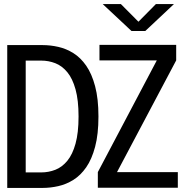

<svg xmlns="http://www.w3.org/2000/svg" viewBox="-20 -921 892 941"><path d="M15.5 0V-700H189.5Q227 -700 265.8 -691.2Q304.5 -682.5 339.8 -660.5Q375 -638.5 402.5 -599Q430 -559.5 446.2 -498.2Q462.5 -437 462.5 -350Q462.5 -263 446.2 -201.8Q430 -140.5 402.5 -101Q375 -61.5 339.8 -39.5Q304.5 -17.5 265.8 -8.8Q227 0 189.5 0ZM106 -76H182Q218.5 -76 251.5 -89Q284.5 -102 310 -133Q335.5 -164 350.2 -217Q365 -270 365 -350Q365 -430 350.2 -483Q335.5 -536 310 -567Q284.5 -598 251.5 -611Q218.5 -624 182 -624H106ZM459.5 -1V-77.5L748.5 -625H467.5V-701H843.5V-625L553.5 -77.5H851.5V-1ZM483.5 -901H572.5L658.5 -814.5L744 -901H832.5L692 -769H624.5Z"/></svg>

Font: Trispace Thin
Style: Regular
Weight: 400
Version: Version 1.210